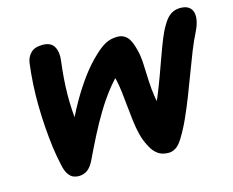

<svg xmlns="http://www.w3.org/2000/svg" viewBox="-101 -857 1231 1015"><g transform="rotate(-15 515.0 -350.0)"><path d="M705 12Q681 12 663.5 5Q646 -2 631 -17.5Q616 -33 603 -60Q588 -88 579 -123.5Q570 -159 565 -200Q560 -241 556 -282.5Q552 -324 547.5 -362.5Q543 -401 535.5 -433.5Q528 -466 515 -487L562 -471Q525 -437 490 -392Q455 -347 422.5 -293.5Q390 -240 359 -179.5Q328 -119 298 -56Q283 -24 262.5 -8Q242 8 213 8Q199 8 184.5 2.5Q170 -3 157 -21.5Q144 -40 137 -77Q126 -125 119 -179Q112 -233 108 -290.5Q104 -348 103 -407Q102 -466 105.5 -524.5Q109 -583 116 -637Q120 -668 141.5 -690Q163 -712 206 -712Q253 -712 269.5 -681.5Q286 -651 280 -607Q274 -560 270.5 -515Q267 -470 266.5 -426.5Q266 -383 268.5 -339Q271 -295 277 -248L243 -237Q275 -310 311.5 -374Q348 -438 388 -492.5Q428 -547 472 -588Q505 -620 534 -635.5Q563 -651 600 -651Q631 -651 651.5 -630Q672 -609 685 -555Q694 -522 696 -477Q698 -432 700 -383.5Q702 -335 709.5 -288.5Q717 -242 736 -207L683 -205Q704 -244 723.5 -291.5Q743 -339 761.5 -389.5Q780 -440 797.5 -489Q815 -538 831.5 -579Q848 -620 865 -647Q885 -682 908 -697Q931 -712 960 -712Q989 -712 1005.5 -700.5Q1022 -689 1027 -669.5Q1032 -650 1027 -625Q1022 -600 1009 -573Q987 -530 966 -477.5Q945 -425 923.5 -367Q902 -309 879.5 -251.5Q857 -194 833 -140.5Q809 -87 781 -42Q761 -10 742 1Q723 12 705 12Z"/></g></svg>

Font: Shantell Sans Light
Style: Bold Italic
Weight: 700
Italic angle: -11°
Version: Version 1.011;[c5ecc13dd]